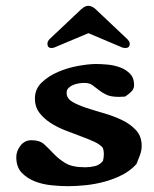

<svg xmlns="http://www.w3.org/2000/svg" viewBox="-20 -633 528 660"><path d="M310 -413Q327 -413 349.5 -411Q372 -409 392.5 -401.5Q413 -394 427 -379.5Q441 -365 441 -341Q441 -327 431 -317.5Q421 -308 410 -301L389 -300Q361 -300 345.5 -307.5Q330 -315 319 -324Q308 -333 297.5 -340.5Q287 -348 270 -348Q262 -348 251.5 -346.5Q241 -345 231.5 -341Q222 -337 215.5 -330.5Q209 -324 209 -314Q209 -295 228 -283.5Q247 -272 276 -262.5Q305 -253 338 -243.5Q371 -234 400 -220Q429 -206 448 -185Q467 -164 467 -132Q467 -115 461 -99.5Q455 -84 449 -69Q428 -46 399.5 -31.5Q371 -17 339.5 -8.5Q308 0 275.5 3.5Q243 7 213 7Q189 7 158 4Q127 1 100 -9.5Q73 -20 54.5 -39.5Q36 -59 36 -93Q36 -114 50.5 -132.5Q65 -151 88 -151Q117 -151 132.5 -136.5Q148 -122 164.5 -104.5Q181 -87 204.5 -72.5Q228 -58 273 -58Q290 -58 306.5 -62Q323 -66 334 -80Q337 -92 337 -104Q337 -113 334 -124Q325 -136 304.5 -145.5Q284 -155 258 -164.5Q232 -174 204 -185Q176 -196 153 -211Q130 -226 115 -246Q100 -266 100 -294Q100 -327 123.5 -349.5Q147 -372 180 -386Q213 -400 249 -406.5Q285 -413 310 -413ZM402 -469 284 -519 165 -469Q157 -468 157 -468Q143 -468 143 -483Q143 -492 153 -501L260 -602Q273 -613 283 -613Q296 -613 308 -602L415 -501Q426 -491 426 -483Q426 -468 411 -468Q411 -468 402 -469Z"/></svg>

Font: CAT Altenglisch
Style: Regular
Weight: 400
Designer: Peter Wiegel
Foundry: Peter Wiegel, CAT Fonts
Version: Version 1.000